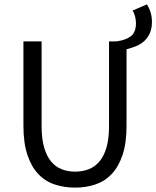

<svg xmlns="http://www.w3.org/2000/svg" viewBox="-20 -845 714 877"><path d="M323 12Q273 12 229.5 -2.5Q186 -17 154.5 -50.5Q123 -84 105 -138Q87 -192 87 -271V-656H170V-269Q170 -210 182 -170Q194 -130 214.5 -106Q235 -82 263 -71.5Q291 -61 323 -61Q356 -61 384 -71.5Q412 -82 433 -106Q454 -130 466 -170Q478 -210 478 -269V-656H511Q553 -661 577 -679Q601 -697 601 -739Q601 -754 597 -769.5Q593 -785 586 -797L651 -825Q662 -808 668 -788Q674 -768 674 -745Q674 -716 665 -695Q656 -674 640.5 -659Q625 -644 603.5 -635Q582 -626 558 -620V-271Q558 -192 540 -138Q522 -84 490.5 -50.5Q459 -17 416 -2.5Q373 12 323 12Z"/></svg>

Font: SourceSansPro
Style: Book
Weight: 400
Designer: Paul D. Hunt
Foundry: Adobe Systems Incorporated
Version: Version 2.021;PS 2.000;hotconv 1.0.86;makeotf.lib2.5.63406